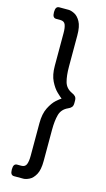

<svg xmlns="http://www.w3.org/2000/svg" viewBox="-137 -813 548 995"><g transform="rotate(15 137.0 -315.0)"><path d="M100 -768Q113 -768 131.5 -759Q150 -750 164 -725Q178 -700 178 -652V-485Q178 -435 187 -403Q196 -371 229 -356Q241 -351 247.5 -343.5Q254 -336 254 -322V-308Q254 -294 247.5 -286.5Q241 -279 229 -274Q196 -259 187 -226.5Q178 -194 178 -145V22Q178 70 164 95Q150 120 131.5 129Q113 138 100 138H50Q30 138 30 109V105Q30 76 50 76H72Q93 76 99.5 59.5Q106 43 106 14V-161Q106 -212 122.5 -244.5Q139 -277 157.5 -293.5Q176 -310 184 -314Q176 -320 157 -338Q138 -356 122 -388Q106 -420 106 -469V-645Q106 -674 99.5 -690Q93 -706 72 -706H50Q30 -706 30 -735V-739Q30 -768 50 -768Z"/></g></svg>

Font: Asap VF Beta
Style: Regular
Weight: 400
Designer: Pablo Cosgaya
Foundry: Pablo Cosgaya
Version: Version 1.007